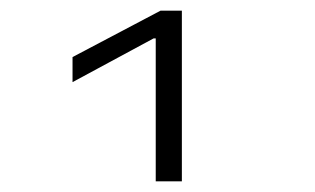

<svg xmlns="http://www.w3.org/2000/svg" viewBox="-20 -750 590 360"><path d="M272 -410V-678H268L116 -596V-643L281 -730H321V-410Z"/></svg>

Font: M PLUS Code Latin SemiExpanded Light
Style: Regular
Weight: 300
Width: 6
Designer: Coji Morishita
Foundry: UNDERFOREST DESIGN
Version: Version 1.002; ttfautohint (v1.8.3)